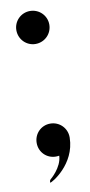

<svg xmlns="http://www.w3.org/2000/svg" viewBox="-73 -537 309 657"><g transform="rotate(-10 81.5 -208.5)"><path d="M82 2C86 2 90 1.5 93.5 1C92 42 50 76 50 76C47 79 47 83 47 87C53 87 138 39 139.5 -53.5V-55C139.5 -87 114 -112.5 82 -112.5C50 -112.5 25 -87 25 -55C25 -23 50 2 82 2ZM80.5 -389.5C112.5 -389.5 138 -415 138 -447C138 -478.5 112.5 -504 80.5 -504C49 -504 23.5 -478.5 23.5 -447C23.5 -415 49 -389.5 80.5 -389.5Z"/></g></svg>

Font: Beautique Display
Style: Regular
Weight: 400
Designer: Nhat-Quang Ngo
Version: Version 1.100;Glyphs 3.2.3 (3260)